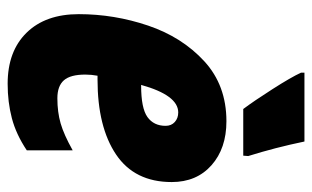

<svg xmlns="http://www.w3.org/2000/svg" viewBox="-177 -629 816 502"><g transform="rotate(90 231.0 -378.0)"><path d="M17 -176Q17 -269 47 -357.5Q77 -446 140 -504Q203 -562 297 -562Q368 -562 412 -523Q456 -484 456 -419Q456 -322 384 -273.5Q312 -225 188 -225H178Q175 -209 175 -193Q175 -154 190 -137Q205 -120 237 -120Q273 -120 302.5 -128.5Q332 -137 373 -160V-40Q331 -12 289 -1Q247 10 199 10Q114 10 65.5 -39.5Q17 -89 17 -176ZM204 -339Q263 -339 286 -355.5Q309 -372 309 -403Q309 -418 299 -427Q289 -436 274 -436Q229 -436 202 -339ZM170 -757V-766H350Q366 -689 388 -619L387 -606H265Q244 -634 213 -682.5Q182 -731 170 -757Z"/></g></svg>

Font: Noto Sans UI CondBlack
Style: Italic
Weight: 900
Width: 3
Italic angle: -12°
Designer: Monotype Design Team
Foundry: Monotype Imaging Inc.
Version: Version 1.001